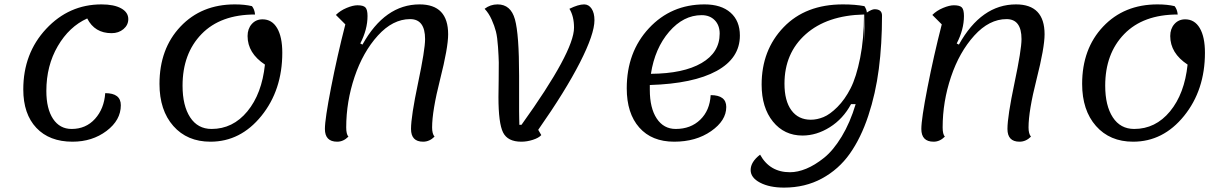

<svg xmlns="http://www.w3.org/2000/svg" viewBox="-20 -620 5583 874"><path d="M310 25Q205 25 145.5 -38Q86 -101 86 -213Q86 -377 190 -488.5Q294 -600 442 -600Q499 -600 531.5 -582Q564 -564 564 -533Q564 -506 542 -487.5Q520 -469 488 -469Q411 -469 377 -536Q295 -499 243 -410Q191 -321 191 -206Q191 -125 221.5 -79Q252 -33 306 -33Q371 -33 412.5 -79Q454 -125 459 -196Q530 -196 530 -141Q530 -73 465 -24Q400 25 310 25Z M938 25Q832 25 769 -46.5Q706 -118 706 -238Q706 -398 801.5 -499Q897 -600 1049 -600Q1094 -600 1127 -592Q1139 -577 1141 -554Q984 -554 897.5 -465Q811 -376 811 -230Q811 -139 845.5 -86Q880 -33 943 -33Q1040 -33 1106 -113Q1172 -193 1186 -326Q1107 -378 1107 -456Q1107 -489 1126 -510.5Q1145 -532 1175 -532Q1218 -532 1241.5 -492Q1265 -452 1265 -380Q1265 -210 1170 -92.5Q1075 25 938 25Z M1515 25Q1459 25 1459 -33Q1459 -78 1487 -221.5Q1515 -365 1552 -509L1509 -552Q1529 -572 1558 -584Q1587 -596 1607 -596Q1634 -596 1643.5 -586Q1653 -576 1653 -547Q1653 -486 1620 -422L1630 -417Q1732 -600 1890 -600Q2020 -600 2020 -464Q2020 -403 1983.5 -259Q1947 -115 1947 -40Q1947 -11 1958 2Q1935 25 1906 25Q1851 25 1851 -33Q1851 -90 1883 -242Q1915 -394 1915 -442Q1915 -533 1847 -533Q1768 -533 1700 -458Q1632 -383 1594 -270Q1556 -157 1556 -40Q1556 -9 1566 2Q1543 25 1515 25Z M2353 25Q2291 25 2270 -17Q2249 -59 2249 -178Q2249 -200 2250 -255.5Q2251 -311 2250.5 -336Q2250 -361 2247 -406Q2244 -451 2237.5 -476.5Q2231 -502 2218 -531Q2205 -560 2186 -580Q2212 -600 2245 -600Q2305 -600 2324 -532Q2343 -464 2343 -275Q2343 -219 2343 -177Q2343 -135 2343 -114Q2343 -93 2343.5 -80Q2344 -67 2344 -61Q2344 -55 2344 -52H2354Q2593 -385 2593 -494Q2593 -546 2572 -580Q2613 -600 2639 -600Q2660 -600 2673 -580.5Q2686 -561 2686 -528Q2686 -465 2620 -335.5Q2554 -206 2430 -29L2444 -5Q2432 8 2405.5 16.5Q2379 25 2353 25Z M3049 25Q2947 25 2890 -39.5Q2833 -104 2833 -218Q2833 -383 2934 -491.5Q3035 -600 3187 -600Q3263 -600 3305.5 -562.5Q3348 -525 3348 -458Q3348 -355 3242 -297Q3136 -239 2938 -233V-211Q2938 -128 2969.5 -80.5Q3001 -33 3056 -33Q3124 -33 3167.5 -75Q3211 -117 3215 -187Q3286 -187 3286 -133Q3286 -71 3217 -23Q3148 25 3049 25ZM3174 -551Q3091 -551 3026 -475.5Q2961 -400 2943 -284Q3091 -285 3173.5 -333Q3256 -381 3256 -467Q3256 -505 3233.5 -528Q3211 -551 3174 -551Z M3633 -3Q3550 -3 3498.5 -66.5Q3447 -130 3447 -235Q3447 -392 3547 -496Q3647 -600 3817 -600Q3873 -600 3915 -592Q3925 -577 3926 -563Q3949 -578 3961 -578Q3995 -578 3995 -549Q3995 -419 3980.5 -306.5Q3966 -194 3932.5 -93Q3899 8 3848.5 79.5Q3798 151 3721.5 192.5Q3645 234 3549 234Q3483 234 3440 211.5Q3397 189 3397 154Q3397 117 3440 84Q3484 164 3576 164Q3611 164 3650 148Q3689 132 3731 98.5Q3773 65 3811.5 1.5Q3850 -62 3875 -146H3854Q3818 -79 3757.5 -41Q3697 -3 3633 -3ZM3913 -554 3915 -424Q3917 -493 3914 -554ZM3551 -239Q3551 -161 3582.5 -118Q3614 -75 3671 -75Q3699 -75 3728.5 -87Q3758 -99 3792 -133Q3826 -167 3852 -218Q3878 -269 3895.5 -356.5Q3913 -444 3913 -554Q3744 -550 3647.5 -464Q3551 -378 3551 -239Z M4230 25Q4174 25 4174 -33Q4174 -78 4202 -221.5Q4230 -365 4267 -509L4224 -552Q4244 -572 4273 -584Q4302 -596 4322 -596Q4349 -596 4358.5 -586Q4368 -576 4368 -547Q4368 -486 4335 -422L4345 -417Q4447 -600 4605 -600Q4735 -600 4735 -464Q4735 -403 4698.5 -259Q4662 -115 4662 -40Q4662 -11 4673 2Q4650 25 4621 25Q4566 25 4566 -33Q4566 -90 4598 -242Q4630 -394 4630 -442Q4630 -533 4562 -533Q4483 -533 4415 -458Q4347 -383 4309 -270Q4271 -157 4271 -40Q4271 -9 4281 2Q4258 25 4230 25Z M5138 25Q5032 25 4969 -46.5Q4906 -118 4906 -238Q4906 -398 5001.5 -499Q5097 -600 5249 -600Q5294 -600 5327 -592Q5339 -577 5341 -554Q5184 -554 5097.5 -465Q5011 -376 5011 -230Q5011 -139 5045.5 -86Q5080 -33 5143 -33Q5240 -33 5306 -113Q5372 -193 5386 -326Q5307 -378 5307 -456Q5307 -489 5326 -510.5Q5345 -532 5375 -532Q5418 -532 5441.5 -492Q5465 -452 5465 -380Q5465 -210 5370 -92.5Q5275 25 5138 25Z"/></svg>

Font: Lemonada Light
Style: Regular
Weight: 300
Designer: Mohamed Gaber (Arabic), Eduardo Tunni (Latin)
Foundry: Kief Type Foundry
Version: Version 4.004